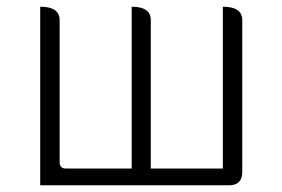

<svg xmlns="http://www.w3.org/2000/svg" viewBox="-20 -553 843 573"><path d="M100 0V-533Q158 -533 158 -493V-69Q158 -50 177 -50H373V-533Q430 -533 430 -493V-50H645V-533Q703 -533 703 -493V-40Q703 0 663 0Z"/></svg>

Font: Swei Half Moon CJK SC
Style: Light
Weight: 300
Version: Version 2.071